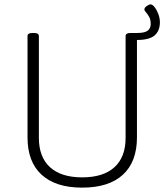

<svg xmlns="http://www.w3.org/2000/svg" viewBox="-20 -853 752 879"><path d="M356 6Q235 6 170.5 -53Q106 -112 106 -224V-688Q106 -702 128 -702H136Q158 -702 158 -688V-222Q158 -134 209 -87.5Q260 -41 356 -41Q453 -41 504 -87.5Q555 -134 555 -222V-688Q555 -702 577 -702H585Q607 -702 607 -688V-224Q607 -112 542.5 -53Q478 6 356 6ZM577 -670V-702H607Q642 -702 656 -712.5Q670 -723 670 -743Q670 -763 663 -775.5Q656 -788 648.5 -796.5Q641 -805 641 -810Q641 -818 652 -825.5Q663 -833 669 -833Q678 -833 688 -820Q698 -807 705 -788.5Q712 -770 712 -751Q712 -712 688 -691Q664 -670 607 -670Z"/></svg>

Font: Asap ExtraLight
Style: Regular
Weight: 200
Designer: Pablo Cosgaya
Foundry: Omnibus-Type
Version: Version 3.001; ttfautohint (v1.8.4.7-5d5b)